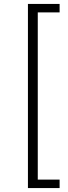

<svg xmlns="http://www.w3.org/2000/svg" viewBox="-20 -762 346 976"><path d="M122 194V-742H283V-699H172V151H283V194Z"/></svg>

Font: Montserrat Z Light
Style: Regular
Weight: 300
Designer: Julieta Ulanovsky
Foundry: Julieta Ulanovsky
Version: Version 8.000